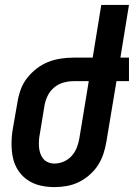

<svg xmlns="http://www.w3.org/2000/svg" viewBox="-20 -755 546 783"><path d="M202 8Q172 8 144 1.5Q116 -5 93 -20.5Q70 -36 54.5 -59.5Q39 -83 33 -110.5Q27 -138 27 -168Q27 -198 32 -228L51 -337Q55 -363 64 -388.5Q73 -414 90 -436Q107 -458 129 -475Q151 -492 176 -502Q201 -512 227.5 -516Q254 -520 280 -520H358L393 -735H506L471 -520H506V-424H455L414 -178Q410 -153 402 -128.5Q394 -104 380 -82Q366 -60 345.5 -42Q325 -24 301.5 -12.5Q278 -1 252.5 3.5Q227 8 202 8ZM202 -88Q222 -88 241 -96.5Q260 -105 273.5 -120.5Q287 -136 294 -155Q301 -174 304 -193L342 -424H280Q259 -424 238 -418Q217 -412 200 -397.5Q183 -383 173.5 -362.5Q164 -342 161 -322L143 -212Q140 -198 139 -184Q138 -170 139 -156.5Q140 -143 144 -130.5Q148 -118 156 -108Q164 -98 176.5 -93Q189 -88 202 -88Z"/></svg>

Font: Iosevka Oblique
Style: Bold
Weight: 700
Italic angle: -9°
Monospace: yes
Designer: Belleve Invis
Foundry: Belleve Invis
Version: Version 32.5.0; ttfautohint (v1.8.4)